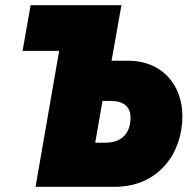

<svg xmlns="http://www.w3.org/2000/svg" viewBox="-20 -720 741 740"><path d="M67 -524H208L117 0H422C593 0 683 -132 683 -272C683 -395 602 -486 475 -486H410L448 -700H98ZM347 -170 375 -331H407C456 -331 483 -309 483 -267C483 -205 448 -170 386 -170Z"/></svg>

Font: Fixel Text 20240404 Black
Style: Italic
Weight: 900
Width: 4
Italic angle: -10°
Designer: AlfaBravo + MacPaw
Foundry: Kyrylo Tkachov, Marchela Mozhyna, Serhii Makarenko, Maria Weinstein, Zakhar Kryvoshyya
Version: Version 1.211;Glyphs 3.2 (3225)